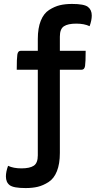

<svg xmlns="http://www.w3.org/2000/svg" viewBox="-20 -758 496 975"><path d="M367 -638Q325 -638 304.5 -624.5Q284 -611 284 -572V-500H415Q415 -443 412 -423.5Q409 -404 395 -404H284V19Q284 74 269 111.5Q254 149 226.5 166.5Q199 184 172 190.5Q145 197 110 197Q49 197 29.5 182.5Q10 168 10 138Q10 114 21 84Q48 97 89 97Q131 97 151.5 83.5Q172 70 172 31V-404H65Q65 -461 68 -480.5Q71 -500 85 -500H172V-560Q172 -615 187 -652.5Q202 -690 229.5 -707.5Q257 -725 284 -731.5Q311 -738 346 -738Q407 -738 426.5 -723Q446 -708 446 -679Q446 -655 435 -625Q408 -638 367 -638Z"/></svg>

Font: Yanone Kaffeesatz Bold
Style: Regular
Weight: 700
Designer: Yanone (Cyrillic: Daniel Pouzeot)
Foundry: Yanone
Version: Version 1.003;PS 001.003;hotconv 1.0.88;makeotf.lib2.5.64775